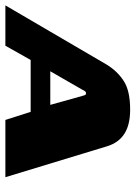

<svg xmlns="http://www.w3.org/2000/svg" viewBox="54 -589 504 714"><g transform="rotate(90 306.0 -232.0)"><path d="M-31 0 190 -378Q215 -418 251.5 -441Q288 -464 357 -464Q413 -464 446.5 -442.5Q480 -421 493 -378L608 0H395L365 -94H172L119 0ZM214 -167H339L306 -285Q305 -290 303 -295Q301 -300 296 -300Q291 -300 287.5 -295Q284 -290 282 -285Z"/></g></svg>

Font: Genos Thin ExtraBold
Style: Italic
Weight: 800
Italic angle: -8°
Version: Version 1.010